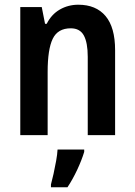

<svg xmlns="http://www.w3.org/2000/svg" viewBox="-20 -573 572 814"><path d="M312 -553Q387 -553 427.5 -505Q468 -457 468 -360V0H352V-332Q352 -392 335.5 -422.5Q319 -453 280 -453Q225 -453 203.5 -408.5Q182 -364 182 -268V0H66V-543H157L171 -472H178Q198 -512 233.5 -532.5Q269 -553 312 -553ZM337 71Q326 107 307 147.5Q288 188 266 221H196V209Q201 191 207 164Q213 137 218 109Q223 81 224 61H337Z"/></svg>

Font: Noto Sans Condensed SemiBold
Style: Regular
Weight: 600
Width: 3
Designer: Monotype Design Team
Foundry: Monotype Imaging Inc.
Version: Version 2.013; ttfautohint (v1.8.4.7-5d5b)